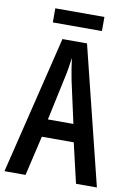

<svg xmlns="http://www.w3.org/2000/svg" viewBox="-94 -920 667 978"><g transform="rotate(10 239.0 -431.0)"><path d="M365 -862H111V-789H365ZM370 0H478L301 -714H174L0 0H109L157 -206H322ZM256 -516 304 -298H172L219 -517C228 -556 234 -595 238 -628C242 -595 248 -556 256 -516Z"/></g></svg>

Font: Noto Sans Bengali ExtraCondensed Medium
Style: Regular
Weight: 500
Width: 2
Designer: Joana Ranito - Universal Thirst; Jelle Bosma - Monotype Design Team
Foundry: Universal Thirst ehf.
Version: Version 3.000